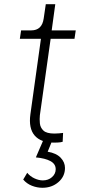

<svg xmlns="http://www.w3.org/2000/svg" viewBox="-20 -670 420 910"><path d="M236 6Q173 6 144 -28Q115 -62 124 -128L174 -486H74L80 -526H128Q179 -526 187 -582L197 -650H242L225 -526H339L333 -486H220L169 -124Q167 -106 169 -85.5Q171 -65 186 -51Q201 -37 238 -37Q248 -37 260 -38Q272 -39 279 -40L277 2Q267 5 254 5.5Q241 6 236 6ZM181 220Q156 220 131.5 210.5Q107 201 90 181L109 149Q123 166 143.5 175.5Q164 185 183 185Q209 185 226.5 169.5Q244 154 244 132Q244 107 219 93.5Q194 80 150 76L187 -10H230L206 49Q247 56 267.5 77.5Q288 99 288 126Q288 166 257 193Q226 220 181 220Z"/></svg>

Font: Plus Jakarta Sans ExtraLight
Style: Italic
Weight: 200
Italic angle: -8°
Designer: Gumpita Rahayu
Foundry: Tokotype
Version: Version 2.071; ttfautohint (v1.8.4.7-5d5b);gftools[0.9.29]